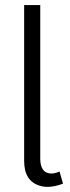

<svg xmlns="http://www.w3.org/2000/svg" viewBox="-20 -728 276 757"><path d="M168 8.8Q194.3 8.8 228.5 -3.9L214.8 -51.8Q198.2 -43.9 180.7 -43.9Q139.6 -45.9 138.7 -100.6V-708H75.2V-93.8Q75.2 -14.6 135.7 3.9Q151.4 8.8 168 8.8Z"/></svg>

Font: Yaldevi Colombo
Style: Regular
Weight: 400
Designer: Sol Matas, Denzil Rajitha, Kosala Senevirathne and Pathum Egodawatta
Foundry: Mooniak
Version: Version 1.020 ; ttfautohint (v1.6)